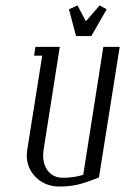

<svg xmlns="http://www.w3.org/2000/svg" viewBox="-20 -684 459 704"><path d="M78.1 -115.2Q78.1 -121.6 80.1 -136.2L134.8 -480H105L109.9 -512.2H199.2L140.1 -136.2Q138.2 -121.6 138.2 -114.7Q138.2 -78.1 157.5 -55.2Q176.8 -32.2 210.9 -32.2Q251 -32.2 285.2 -43L358.9 -512.2H418.9L342.8 -33.2Q295.4 -14.6 265.9 -7.3Q236.3 0 198.2 0Q146.5 0 112.3 -33.2Q78.1 -66.4 78.1 -115.2ZM232.9 -649.9 264.2 -664.1 294.9 -606 345.2 -664.1 371.1 -649.9 314.9 -551.8H258.8Z"/></svg>

Font: Gawaa
Style: Italic
Weight: 400
Designer: T. Christopher White
Version: Version 1.0